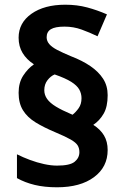

<svg xmlns="http://www.w3.org/2000/svg" viewBox="-20 -785 526 815"><path d="M59 -391Q59 -434 78.5 -464Q98 -494 124 -512Q93 -532 76 -560Q59 -588 59 -625Q59 -688 113.5 -726.5Q168 -765 257 -765Q307 -765 350 -753.5Q393 -742 434 -724L394 -631Q361 -647 326.5 -659.5Q292 -672 254 -672Q214 -672 196 -661Q178 -650 178 -627Q178 -611 189 -598Q200 -585 223 -573Q246 -561 282 -546Q329 -528 363.5 -504.5Q398 -481 417.5 -451Q437 -421 437 -381Q437 -332 420 -302.5Q403 -273 376 -255Q406 -236 421.5 -210Q437 -184 437 -148Q437 -76 379 -33Q321 10 222 10Q169 10 127.5 0Q86 -10 52 -29V-130Q78 -117 107.5 -106Q137 -95 167 -88.5Q197 -82 222 -82Q277 -82 297 -98.5Q317 -115 317 -139Q317 -156 309.5 -168Q302 -180 280.5 -192.5Q259 -205 216 -223Q166 -244 131 -265.5Q96 -287 77.5 -317Q59 -347 59 -391ZM168 -402Q168 -382 180 -365Q192 -348 217.5 -332.5Q243 -317 281 -301L288 -298Q302 -309 314 -326Q326 -343 326 -368Q326 -388 316.5 -405Q307 -422 282.5 -437.5Q258 -453 212 -469Q195 -462 181.5 -444.5Q168 -427 168 -402Z"/></svg>

Font: Noto Sans Gujarati
Style: Regular
Weight: 400
Designer: Jelle Bosma - Monotype Design Team, Universal Thirst
Foundry: Monotype Imaging Inc.
Version: Version 2.102